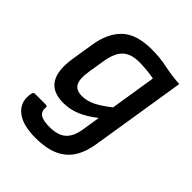

<svg xmlns="http://www.w3.org/2000/svg" viewBox="-198 -616 926 926"><g transform="rotate(45 265.5 -152.5)"><path d="M297 -502Q353 -502 401.5 -491.5Q450 -481 508 -477L431 6Q422 68 396 110.5Q370 153 322.5 175Q275 197 201 197Q109 197 66 159Q23 121 37 58Q40 48 50 48H123Q134 48 133 58Q130 87 149.5 99.5Q169 112 212 112Q268 112 296.5 87Q325 62 334 9L349 -87Q303 -51 262 -34Q221 -17 176 -17Q103 -17 73.5 -63Q44 -109 59 -202L77 -315Q92 -407 143 -454.5Q194 -502 297 -502ZM217 -104Q249 -104 282 -119.5Q315 -135 362 -172L399 -406Q377 -411 347 -413.5Q317 -416 296 -416Q241 -416 212 -389Q183 -362 172 -299L158 -211Q149 -155 163 -129.5Q177 -104 217 -104Z"/></g></svg>

Font: Sofia Sans SemiBold
Style: Italic
Weight: 600
Italic angle: -9°
Designer: Botio Nikoltchev, Ani Petrova
Foundry: lettersoup
Version: Version 4.100-B